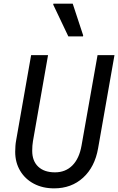

<svg xmlns="http://www.w3.org/2000/svg" viewBox="-20 -1019 649 1055"><path d="M277.5 16Q214.5 16 166.2 -9.5Q118 -35 90.8 -80.5Q63.5 -126 63.5 -185Q63.5 -202 64.8 -217.8Q66 -233.5 69 -249.5L151 -716H244L161 -243Q159 -232 158 -218.2Q157 -204.5 157 -190Q157 -134.5 190 -103.2Q223 -72 282 -72Q340 -72 377.8 -110Q415.5 -148 428 -219L516 -716H609L519 -204Q501 -101.5 436.8 -42.8Q372.5 16 277.5 16ZM355.5 -819 272.5 -993.5 273.5 -999H379.5L437 -824.5L436 -819Z"/></svg>

Font: Google Sans Code
Style: Italic
Weight: 400
Italic angle: -10°
Monospace: yes
Designer: Google Sans Code Authors
Foundry: Google LLC
Version: Version 6.000